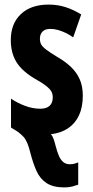

<svg xmlns="http://www.w3.org/2000/svg" viewBox="-20 -577 407 837"><path d="M261 240Q212 240 183.5 221.5Q155 203 139.5 169Q124 135 112 88Q100 38 82 19Q64 0 41 -13Q37 -15 33.5 -17.5Q30 -20 28 -21V-147Q54 -129 88 -116Q122 -103 156 -103Q182 -103 196 -115.5Q210 -128 210 -153Q210 -167 204 -178Q198 -189 181 -202.5Q164 -216 130 -235Q98 -254 74.5 -277.5Q51 -301 39 -332Q27 -363 27 -402Q27 -474 71 -515.5Q115 -557 192 -557Q231 -557 265.5 -546Q300 -535 334 -514L299 -414Q284 -425 267.5 -433Q251 -441 234 -446Q217 -451 199 -451Q177 -451 165.5 -439.5Q154 -428 154 -408Q154 -394 159.5 -383.5Q165 -373 181.5 -360.5Q198 -348 231 -328Q264 -309 288.5 -286Q313 -263 327 -232.5Q341 -202 341 -160Q341 -110 324.5 -74.5Q308 -39 277 -18Q246 3 202 8Q209 16 213.5 28.5Q218 41 222 57Q229 85 237 103Q245 121 256.5 130Q268 139 284 139Q298 139 306.5 136Q315 133 321 131V228Q310 232 295 236Q280 240 261 240Z"/></svg>

Font: Noto Sans Display ExtraCondensed
Style: Bold
Weight: 700
Width: 2
Designer: Monotype Design Team
Foundry: Monotype Imaging Inc.
Version: Version 2.003